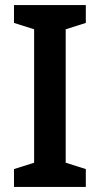

<svg xmlns="http://www.w3.org/2000/svg" viewBox="-20 -734 393 754"><path d="M317 0H35V-70L114 -95V-619L35 -644V-714H317V-644L238 -619V-95L317 -70Z"/></svg>

Font: Noto Sans Georgian SemiCondensed SemiBold
Style: Regular
Weight: 600
Width: 4
Designer: Monotype Design Team, Akaki Razmadze
Foundry: Google LLC
Version: Version 2.005; ttfautohint (v1.8.4.7-5d5b)